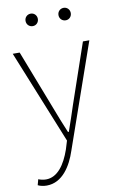

<svg xmlns="http://www.w3.org/2000/svg" viewBox="-105 -790 677 1091"><g transform="rotate(-10 234.0 -245.0)"><path d="M74 244C165 244 218 156 245 74L455 -527H418L300 -183C285 -138 267 -82 250 -35H245C225 -82 203 -138 186 -183L53 -527H13L231 12L216 61C187 145 142 209 76 209C60 209 43 205 32 200L23 233C36 240 56 244 74 244ZM153 -662C173 -662 188 -678 188 -698C188 -718 173 -734 153 -734C132 -734 117 -718 117 -698C117 -678 132 -662 153 -662ZM343 -662C363 -662 378 -678 378 -698C378 -718 363 -734 343 -734C322 -734 307 -718 307 -698C307 -678 322 -662 343 -662Z"/></g></svg>

Font: Noto Sans Japanese Thin
Style: Regular
Weight: 100
Designer: Ryoko NISHIZUKA (kana & ideographs); Paul D. Hunt (Latin, Greek & Cyrillic); Wenlong ZHANG (bopomofo); Sandoll Communica
Foundry: Adobe Systems Incorporated
Version: Version 1.000;PS 1;hotconv 1.0.78;makeotf.lib2.5.61930